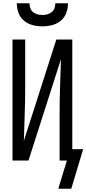

<svg xmlns="http://www.w3.org/2000/svg" viewBox="-20 -975 525 1166"><path d="M237 -815Q208 -815 178.5 -822.5Q149 -830 126 -849Q103 -868 92.5 -896.5Q82 -925 82 -955H159Q159 -940 164 -925.5Q169 -911 181 -901.5Q193 -892 207.5 -888Q222 -884 237 -884Q253 -884 267.5 -888Q282 -892 294 -901.5Q306 -911 311 -925.5Q316 -940 316 -955H393Q393 -925 382.5 -896.5Q372 -868 349 -849Q326 -830 296.5 -822.5Q267 -815 237 -815ZM413 171H334L386 0H342V-294Q342 -374 345 -454.5Q348 -535 350 -615L153 0H56V-735H133V-441Q133 -361 130 -280.5Q127 -200 125 -120L322 -735H419V-69H485Z"/></svg>

Font: Iosevka QP
Style: Regular
Weight: 400
Designer: Belleve Invis
Foundry: Belleve Invis
Version: Version 20.0.0; ttfautohint (v1.8.4)